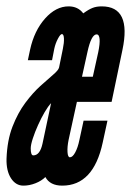

<svg xmlns="http://www.w3.org/2000/svg" viewBox="-26 -575 411 603"><path d="M47.5 8Q66.5 8 85.5 0.5Q104.5 -7 116.5 -19Q131 8 169.5 8Q267.5 8 296.5 -127L311.5 -196H236.5L223.5 -136Q218.5 -111.5 210.2 -96.2Q202 -81 193.5 -81Q187 -81 186 -97.5Q185 -114 189.5 -136L215.5 -255H324.5L358.5 -418Q387.5 -555 293.5 -555Q277 -555 264.8 -550.2Q252.5 -545.5 235.5 -533Q219 -555 189.5 -555Q149.5 -555 115.5 -516.8Q81.5 -478.5 68.5 -419L61.5 -386H137.5L144.5 -422Q148 -438.5 155.8 -453.2Q163.5 -468 168.5 -468Q174 -468 174.8 -454.5Q175.5 -441 171.5 -422L159.5 -363Q157.5 -354.5 141 -340.5Q124.5 -326.5 100.8 -305Q77 -283.5 53.5 -252Q30 -220.5 13.2 -177.2Q-3.5 -134 -5.5 -76.5Q-6.5 -38.5 8.5 -15.2Q23.5 8 47.5 8ZM231.5 -334 248.5 -411Q260.5 -467 277.5 -467Q285.5 -467 286.8 -452.2Q288 -437.5 282.5 -411L265.5 -334ZM78.5 -87Q70.5 -87 70.5 -109Q70.5 -120 77 -140Q83.5 -160 93.5 -182.2Q103.5 -204.5 114.5 -223.2Q125.5 -242 134.5 -251L107.5 -124Q99.5 -87 78.5 -87Z"/></svg>

Font: League Gothic Condensed Italic
Style: Regular
Weight: 400
Width: 3
Designer: The League of Moveable Type
Version: Version 1.600; ttfautohint (v1.8.3)